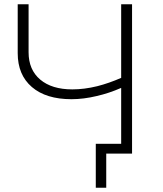

<svg xmlns="http://www.w3.org/2000/svg" viewBox="-20 -720 765 900"><path d="M315 -255Q196 -255 129.5 -312Q63 -369 63 -471V-700H114V-475Q114 -393 168.5 -347Q223 -301 319 -301Q375 -301 436 -316Q491 -330 548 -355V-700H599V0H478V160H429V-46H548V-308Q491 -283 434 -270Q372 -255 315 -255Z"/></svg>

Font: Montserrat Z Light
Style: Regular
Weight: 300
Designer: Julieta Ulanovsky
Foundry: Julieta Ulanovsky
Version: Version 8.000